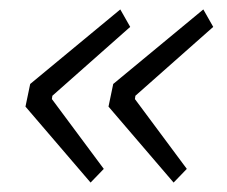

<svg xmlns="http://www.w3.org/2000/svg" viewBox="-20 -492 481 407"><path d="M172 -105 34 -266 44 -314 235 -472 256 -435 91 -289 90 -282 200 -134ZM348 -105 210 -266 220 -314 411 -472 432 -435 267 -289 266 -282 376 -134Z"/></svg>

Font: IBM Plex Sans Cond Light
Style: Italic
Weight: 300
Width: 3
Italic angle: -11°
Designer: Mike Abbink, Paul van der Laan, Pieter van Rosmalen
Foundry: Bold Monday
Version: Version 1.3